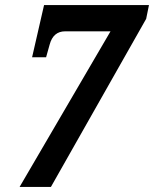

<svg xmlns="http://www.w3.org/2000/svg" viewBox="-20 -734 605 754"><path d="M57 0 414 -611H236Q189 -611 175 -559L161 -509H106L153 -714H565L554 -660L180 0Z"/></svg>

Font: Noto Serif Condensed
Style: Bold Italic
Weight: 700
Width: 3
Italic angle: -12°
Designer: Monotype Design Team
Foundry: Monotype Imaging Inc.
Version: Version 2.014